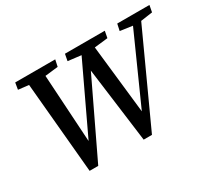

<svg xmlns="http://www.w3.org/2000/svg" viewBox="-121 -824 1148 1043"><g transform="rotate(-30 453.0 -303.0)"><path d="M57 -570 64 -612H315L306 -570L192 -557H171ZM174 6 118 -612H221L252 -107L217 -67L475 -612H528L584 -107L552 -67L796 -612H848L565 6H513L447 -501L483 -527L228 6ZM368 -570 376 -612H626L618 -570L504 -557H476ZM695 -570 704 -612H906L898 -570L807 -557H787Z"/></g></svg>

Font: Lisu Bosa SemiBold
Style: Italic
Weight: 600
Italic angle: -19°
Designer: David Morse, Annie Olsen, Victor Gaultney, Frank Grießhammer (Latin)
Foundry: SIL International
Version: Version 2.000